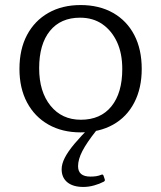

<svg xmlns="http://www.w3.org/2000/svg" viewBox="-20 -517 639 760"><path d="M299 7Q226 7 171.5 -24Q117 -55 87 -111.5Q57 -168 57 -244Q57 -322 87 -378.5Q117 -435 171.5 -466Q226 -497 299 -497Q373 -497 427.5 -466Q482 -435 511.5 -378.5Q541 -322 541 -244Q541 -168 511.5 -111Q482 -54 427.5 -23.5Q373 7 299 7ZM300 -43Q378 -43 421 -96Q464 -149 464 -244Q464 -306 443 -351Q422 -396 385 -421.5Q348 -447 297 -447Q220 -447 177.5 -394.5Q135 -342 135 -247Q135 -154 180 -98.5Q225 -43 300 -43ZM310 223Q269 223 246.5 204.5Q224 186 224 153Q224 132 236.5 107.5Q249 83 274.5 52.5Q300 22 341 -19L361 0Q323 48 306 81Q289 114 289 141Q289 182 338 182Q350 182 360.5 180.5Q371 179 383 174Q388 173 390 179L395 194Q396 199 391 202Q374 211 352.5 217Q331 223 310 223Z"/></svg>

Font: Hahmlet Light
Style: Regular
Weight: 300
Designer: Minjoo Ham & Mark Frömberg
Foundry: hypertype
Version: Version 1.002